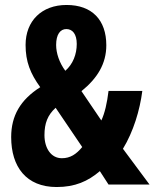

<svg xmlns="http://www.w3.org/2000/svg" viewBox="-20 -743 622 773"><path d="M248 -723C148 -723 83 -659 83 -562C83 -495 102 -447 142 -392C62 -341 25 -277 25 -191C25 -71 86 10 208 10C282 10 334 -13 382 -54L417 0H582L475 -144C517 -213 543 -299 553 -377H417C411 -328 402 -288 388 -258L308 -376C372 -428 408 -486 408 -561C408 -662 351 -723 248 -723ZM247 -626C272 -626 289 -606 289 -566C289 -525 274 -485 243 -458C219 -490 206 -529 206 -562C206 -605 223 -626 247 -626ZM204 -309 311 -151C287 -122 263 -106 229 -106C185 -106 159 -147 159 -199C159 -247 172 -280 204 -309Z"/></svg>

Font: Noto Sans Georgian ExtraCondensed Bold
Style: Regular
Weight: 700
Width: 2
Designer: Monotype Design Team, Akaki Razmadze
Foundry: Google LLC
Version: Version 2.005